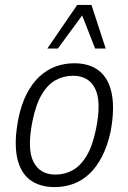

<svg xmlns="http://www.w3.org/2000/svg" viewBox="-20 -755 524 783"><path d="M203 8Q140 8 100.5 -23Q61 -54 49 -116.5Q37 -179 55 -271Q67 -330 89 -372.5Q111 -415 140.5 -442.5Q170 -470 206 -483.5Q242 -497 283 -497Q346 -497 385 -465.5Q424 -434 436 -371.5Q448 -309 431 -218Q418 -159 396 -116.5Q374 -74 345 -46.5Q316 -19 280 -5.5Q244 8 203 8ZM206 -43Q244 -43 276.5 -61Q309 -79 333.5 -120Q358 -161 372 -231Q394 -341 368 -393.5Q342 -446 278 -446Q240 -446 207.5 -428.5Q175 -411 150.5 -370Q126 -329 112 -259Q90 -147 116.5 -95Q143 -43 206 -43ZM173 -557 295 -735H353L411 -557H368L315 -692L216 -557Z"/></svg>

Font: Nunito Sans 10pt Condensed Light
Style: Italic
Weight: 300
Width: 3
Italic angle: -9°
Designer: Vernon Adams
Foundry: Vernon Adams
Version: Version 3.101;gftools[0.9.27]